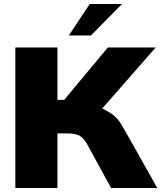

<svg xmlns="http://www.w3.org/2000/svg" viewBox="-20 -943 817 963"><path d="M631 -245 769 0H537L422 -211Q404 -246 383 -260Q362 -274 314 -274H268V0H57V-705H268V-442H302L521 -705H761L493 -399Q531 -380 550 -364.5Q569 -349 582.5 -328Q596 -307 631 -245ZM325 -765 430 -923H592L436 -765Z"/></svg>

Font: Nunito Sans Heavy
Style: Regular
Weight: 400
Designer: Vernon Adams
Foundry: Vernon Adams
Version: Version 2.500